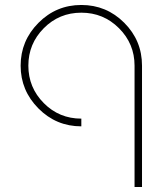

<svg xmlns="http://www.w3.org/2000/svg" viewBox="-20 -752 656 772"><path d="M551 -488V0H521V-488Q521 -576 458.5 -638.5Q396 -701 307 -701Q218 -701 156 -638.5Q94 -576 94 -488Q94 -400 156 -337.5Q218 -275 307 -275V-244Q206 -244 134.5 -316Q63 -388 63 -488Q63 -588 134.5 -660Q206 -732 307 -732Q408 -732 479.5 -660.5Q551 -589 551 -488Z"/></svg>

Font: Neo
Style: Regular
Weight: 400
Version: Version 1.1